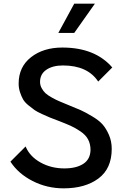

<svg xmlns="http://www.w3.org/2000/svg" viewBox="-20 -1020 677 1050"><path d="M299 -840 386 -1000H499L386 -840ZM328 10Q237 10 158.5 -30Q80 -70 37 -136L120 -219Q143 -164 201.5 -131.5Q260 -99 332 -99Q397 -99 435.5 -124Q474 -149 475 -200Q475 -232 462 -257Q449 -282 420 -301.5Q391 -321 366.5 -332Q342 -343 298 -360Q266 -372 252.5 -377.5Q239 -383 210.5 -396Q182 -409 168.5 -418.5Q155 -428 135 -444.5Q115 -461 106 -477Q97 -493 89.5 -515.5Q82 -538 82 -563Q82 -654 149.5 -707Q217 -760 321 -760Q500 -760 594 -651L517 -574Q459 -662 324 -662Q268 -662 233.5 -638.5Q199 -615 199 -572Q199 -554 208 -537.5Q217 -521 229 -510Q241 -499 264.5 -486Q288 -473 305 -466Q322 -459 353 -446Q398 -428 421.5 -417.5Q445 -407 483 -384.5Q521 -362 540.5 -340Q560 -318 575.5 -283Q591 -248 591 -206Q591 -98 518.5 -44Q446 10 328 10Z"/></svg>

Font: Orkney Medium
Style: Regular
Weight: 500
Designer: Samuel Oakes and Alfredo Marco Pradil
Foundry: Alfredo Marco Pradil
Version: 1.0; ttfautohint (v1.5)